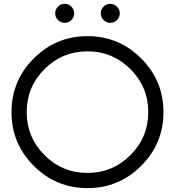

<svg xmlns="http://www.w3.org/2000/svg" viewBox="-20 -967 899 987"><path d="M705.8 -666.7Q820.3 -552.2 820.3 -390.6Q820.3 -229 705.8 -114.5Q591.3 0 429.7 0Q268.1 0 153.6 -114.5Q39.1 -229 39.1 -390.6Q39.1 -552.2 153.6 -666.7Q268.1 -781.2 429.7 -781.2Q591.3 -781.2 705.8 -666.7ZM650.6 -611.6Q559.1 -703.1 429.7 -703.1Q300.3 -703.1 208.7 -611.6Q117.2 -520 117.2 -390.6Q117.2 -261.2 208.7 -169.7Q300.3 -78.1 429.7 -78.1Q559.1 -78.1 650.6 -169.7Q742.2 -261.2 742.2 -390.6Q742.2 -520 650.6 -611.6ZM581.3 -932.9Q595.7 -918.5 595.7 -898.4Q595.7 -878.4 581.3 -864Q566.9 -849.6 546.9 -849.6Q526.9 -849.6 512.5 -864Q498 -878.4 498 -898.4Q498 -918.5 512.5 -932.9Q526.9 -947.3 546.9 -947.3Q566.9 -947.3 581.3 -932.9ZM346.9 -932.9Q361.3 -918.5 361.3 -898.4Q361.3 -878.4 346.9 -864Q332.5 -849.6 312.5 -849.6Q292.5 -849.6 278.1 -864Q263.7 -878.4 263.7 -898.4Q263.7 -918.5 278.1 -932.9Q292.5 -947.3 312.5 -947.3Q332.5 -947.3 346.9 -932.9Z"/></svg>

Font: Comfortaa
Style: Regular
Weight: 400
Designer: Johan Aakerlund
Foundry: Johan Aakerlund
Version: Version 2.001; ttfautohint (v1.4.1)